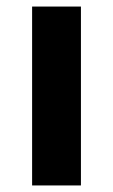

<svg xmlns="http://www.w3.org/2000/svg" viewBox="-20 -566 345 586"><path d="M227 0H78V-546H227Z"/></svg>

Font: Noto Sans Devanagari
Style: Bold
Weight: 700
Version: Version 2.003